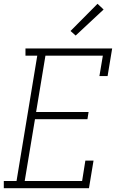

<svg xmlns="http://www.w3.org/2000/svg" viewBox="-27 -990 647 1010"><path d="M-7 0V-38H60L169 -697H107V-735H563L539 -590H496L514 -697H212L163 -401H439L433 -363H157L103 -38H405L422 -145H465L441 0ZM371 -803 344 -827 486 -970 518 -940Z"/></svg>

Font: Iosevka Slab XLtExObl
Style: Regular
Weight: 200
Width: 7
Italic angle: -9°
Monospace: yes
Designer: Belleve Invis
Foundry: Belleve Invis
Version: Version 11.1.1; ttfautohint (v1.8.3)